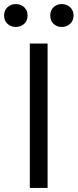

<svg xmlns="http://www.w3.org/2000/svg" viewBox="-59 -920 380 940"><path d="M87 0V-707H174V0ZM243 -788Q219 -788 203 -803.5Q187 -819 187 -844Q187 -869 203 -884.5Q219 -900 243 -900Q268 -900 284.5 -884.5Q301 -869 301 -844Q301 -819 284.5 -803.5Q268 -788 243 -788ZM18 -788Q-6 -788 -22.5 -803.5Q-39 -819 -39 -844Q-39 -869 -22.5 -884.5Q-6 -900 18 -900Q43 -900 59.5 -884.5Q76 -869 76 -844Q76 -819 59.5 -803.5Q43 -788 18 -788Z"/></svg>

Font: Onest
Style: Regular
Weight: 400
Designer: Dmitri Voloshin, Andrey Kudryavtsev
Foundry: Dmitri Voloshin, Andrey Kudryavtsev
Version: Version 1.000;gftools[0.9.33]